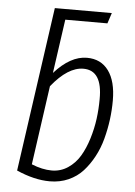

<svg xmlns="http://www.w3.org/2000/svg" viewBox="-53 -777 585 829"><g transform="rotate(5 239.0 -362.5)"><path d="M308.1 -534.2Q368.7 -534.2 401.9 -488.8Q435.1 -443.4 435.1 -359.9Q435.1 -318.4 429.7 -276.9Q424.3 -235.4 413.1 -193.1Q401.9 -150.9 382.3 -114.5Q362.8 -78.1 337.2 -49.8Q311.5 -21.5 274.7 -5.1Q237.8 11.2 193.8 11.2Q127 11.2 49.8 -22.9L150.9 -735.8H397.9L382.8 -689.9H200.2L167 -456.1Q236.8 -534.2 308.1 -534.2ZM377.9 -360.8Q379.4 -485.8 296.9 -485.8Q230 -485.8 159.2 -397.9L110.8 -55.2Q157.7 -36.1 198.2 -36.1Q236.8 -36.1 268.3 -57.1Q299.8 -78.1 319.8 -111.6Q339.8 -145 353.3 -189Q366.7 -232.9 372.3 -275.6Q377.9 -318.4 377.9 -360.8Z"/></g></svg>

Font: Fira Sans Compressed Light
Style: Italic
Weight: 300
Width: 3
Italic angle: -8°
Designer: Carrois Corporate & Edenspiekermann AG
Foundry: Carrois Corporate GbR & Edenspiekermann AG
Version: Version 4.203;PS 004.203;hotconv 1.0.88;makeotf.lib2.5.64775